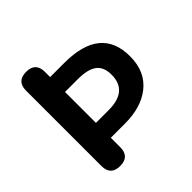

<svg xmlns="http://www.w3.org/2000/svg" viewBox="-189 -904 1067 1067"><g transform="rotate(-45 344.5 -370.0)"><path d="M165 0Q91 0 91 -74V-370V-666Q91 -740 165 -740Q239 -740 239 -666V-625H350Q635 -625 635 -393Q635 -271 552 -207Q476 -148 350 -148H239V-74Q239 0 165 0ZM239 -265H339Q490 -265 490 -393Q490 -455 452 -482Q416 -508 339 -508H239V-386Z"/></g></svg>

Font: GenSenRounded TW B
Style: Regular
Weight: 700
Version: Version 1.501;PS 1;hotconv 16.6.51;makeotf.lib2.5.65220